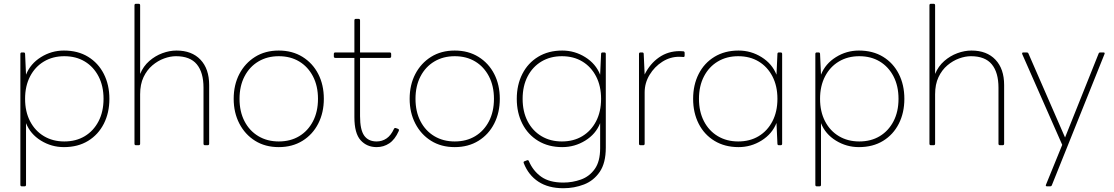

<svg xmlns="http://www.w3.org/2000/svg" viewBox="-20 -770 5907 1018"><path d="M96 218Q88 218 88 210V-484Q88 -492 96 -492H105Q113 -492 113 -484L118 -374Q141 -432 197 -467Q253 -502 319 -502Q393 -502 447 -469Q501 -436 530.5 -378Q560 -320 560 -246Q560 -172 530.5 -114Q501 -56 447 -23Q393 10 319 10Q253 10 197 -24.5Q141 -59 118 -117V210Q118 218 110 218ZM321 -20Q383 -20 429.5 -48Q476 -76 502.5 -127Q529 -178 529 -246Q529 -314 502.5 -365Q476 -416 429.5 -444Q383 -472 321 -472Q260 -472 213 -444Q166 -416 139.5 -365Q113 -314 113 -246Q113 -178 139.5 -127Q166 -76 213 -48Q260 -20 321 -20Z M701 0Q693 0 693 -8V-742Q693 -750 701 -750H715Q723 -750 723 -742V-378Q740 -419 771.5 -446.5Q803 -474 841 -488Q879 -502 916 -502Q997 -502 1043 -453.5Q1089 -405 1089 -319V-8Q1089 0 1081 0H1067Q1059 0 1059 -8V-305Q1059 -386 1023.5 -429Q988 -472 913 -472Q883 -472 850 -460Q817 -448 788 -423.5Q759 -399 741 -361Q723 -323 723 -270V-8Q723 0 715 0Z M1458 10Q1386 10 1332.5 -23.5Q1279 -57 1249 -115Q1219 -173 1219 -246Q1219 -320 1249 -377.5Q1279 -435 1332.5 -468.5Q1386 -502 1458 -502Q1530 -502 1584 -468.5Q1638 -435 1667.5 -377.5Q1697 -320 1697 -246Q1697 -173 1667.5 -115Q1638 -57 1584 -23.5Q1530 10 1458 10ZM1458 -20Q1520 -20 1566.5 -48Q1613 -76 1639.5 -127Q1666 -178 1666 -246Q1666 -314 1639.5 -365Q1613 -416 1566.5 -444Q1520 -472 1458 -472Q1397 -472 1350 -444Q1303 -416 1276.5 -365Q1250 -314 1250 -246Q1250 -178 1276.5 -127Q1303 -76 1350 -48Q1397 -20 1458 -20Z M1977 10Q1925 10 1892 -26.5Q1859 -63 1859 -149V-463H1758Q1750 -463 1750 -471V-484Q1750 -492 1758 -492H1859V-662Q1859 -670 1867 -670H1881Q1889 -670 1889 -662V-492H2046Q2054 -492 2054 -484V-471Q2054 -463 2046 -463H1889V-154Q1889 -82 1911 -51Q1933 -20 1977 -20Q2006 -20 2029.5 -36Q2053 -52 2069 -87Q2072 -93 2079 -91L2090 -87Q2098 -84 2094 -75Q2074 -30 2044 -10Q2014 10 1977 10Z M2391 10Q2319 10 2265.5 -23.5Q2212 -57 2182 -115Q2152 -173 2152 -246Q2152 -320 2182 -377.5Q2212 -435 2265.5 -468.5Q2319 -502 2391 -502Q2463 -502 2517 -468.5Q2571 -435 2600.5 -377.5Q2630 -320 2630 -246Q2630 -173 2600.5 -115Q2571 -57 2517 -23.5Q2463 10 2391 10ZM2391 -20Q2453 -20 2499.5 -48Q2546 -76 2572.5 -127Q2599 -178 2599 -246Q2599 -314 2572.5 -365Q2546 -416 2499.5 -444Q2453 -472 2391 -472Q2330 -472 2283 -444Q2236 -416 2209.5 -365Q2183 -314 2183 -246Q2183 -178 2209.5 -127Q2236 -76 2283 -48Q2330 -20 2391 -20Z M2967 228Q2888 228 2835 193.5Q2782 159 2757 95Q2754 87 2761 85L2774 80Q2781 77 2784 84Q2806 136 2849.5 167Q2893 198 2967 198Q3015 198 3060 182Q3105 166 3133.5 126Q3162 86 3162 16V-117Q3139 -59 3083 -24.5Q3027 10 2961 10Q2888 10 2833.5 -23Q2779 -56 2749.5 -114Q2720 -172 2720 -246Q2720 -320 2749.5 -378Q2779 -436 2833.5 -469Q2888 -502 2961 -502Q3027 -502 3083 -467Q3139 -432 3162 -374L3167 -484Q3167 -492 3175 -492H3184Q3192 -492 3192 -484V13Q3192 94 3160 141Q3128 188 3076.5 208Q3025 228 2967 228ZM2959 -20Q3021 -20 3067.5 -48Q3114 -76 3140.5 -127Q3167 -178 3167 -246Q3167 -314 3140.5 -365Q3114 -416 3067.5 -444Q3021 -472 2959 -472Q2898 -472 2851 -444Q2804 -416 2777.5 -365Q2751 -314 2751 -246Q2751 -178 2777.5 -127Q2804 -76 2851 -48Q2898 -20 2959 -20Z M3376 0Q3368 0 3368 -8V-484Q3368 -492 3376 -492H3385Q3393 -492 3393 -484L3398 -375Q3426 -432 3474 -465.5Q3522 -499 3584 -499Q3598 -499 3603 -498Q3610 -497 3610 -490V-476Q3610 -466 3602 -468Q3596 -469 3581 -469Q3533 -469 3491.5 -442.5Q3450 -416 3424 -373Q3398 -330 3398 -280V-8Q3398 0 3390 0Z M3896 10Q3823 10 3768.5 -23Q3714 -56 3684.5 -114Q3655 -172 3655 -246Q3655 -320 3684.5 -378Q3714 -436 3768.5 -469Q3823 -502 3896 -502Q3962 -502 4018 -467Q4074 -432 4097 -374L4102 -484Q4102 -492 4110 -492H4119Q4127 -492 4127 -484V-8Q4127 0 4119 0H4110Q4102 0 4102 -8L4097 -118Q4074 -60 4018 -25Q3962 10 3896 10ZM3894 -20Q3956 -20 4002.5 -48Q4049 -76 4075.5 -127Q4102 -178 4102 -246Q4102 -314 4075.5 -365Q4049 -416 4002.5 -444Q3956 -472 3894 -472Q3833 -472 3786 -444Q3739 -416 3712.5 -365Q3686 -314 3686 -246Q3686 -178 3712.5 -127Q3739 -76 3786 -48Q3833 -20 3894 -20Z M4311 218Q4303 218 4303 210V-484Q4303 -492 4311 -492H4320Q4328 -492 4328 -484L4333 -374Q4356 -432 4412 -467Q4468 -502 4534 -502Q4608 -502 4662 -469Q4716 -436 4745.5 -378Q4775 -320 4775 -246Q4775 -172 4745.5 -114Q4716 -56 4662 -23Q4608 10 4534 10Q4468 10 4412 -24.5Q4356 -59 4333 -117V210Q4333 218 4325 218ZM4536 -20Q4598 -20 4644.5 -48Q4691 -76 4717.5 -127Q4744 -178 4744 -246Q4744 -314 4717.5 -365Q4691 -416 4644.5 -444Q4598 -472 4536 -472Q4475 -472 4428 -444Q4381 -416 4354.5 -365Q4328 -314 4328 -246Q4328 -178 4354.5 -127Q4381 -76 4428 -48Q4475 -20 4536 -20Z M4916 0Q4908 0 4908 -8V-742Q4908 -750 4916 -750H4930Q4938 -750 4938 -742V-378Q4955 -419 4986.5 -446.5Q5018 -474 5056 -488Q5094 -502 5131 -502Q5212 -502 5258 -453.5Q5304 -405 5304 -319V-8Q5304 0 5296 0H5282Q5274 0 5274 -8V-305Q5274 -386 5238.5 -429Q5203 -472 5128 -472Q5098 -472 5065 -460Q5032 -448 5003 -423.5Q4974 -399 4956 -361Q4938 -323 4938 -270V-8Q4938 0 4930 0Z M5532 218Q5522 218 5526 209L5612 -2L5400 -483Q5397 -492 5406 -492H5423Q5431 -492 5433 -486L5627 -41L5805 -486Q5807 -492 5814 -492H5830Q5840 -492 5836 -483L5557 212Q5555 218 5547 218Z"/></svg>

Font: LINE Seed Sans Thin
Style: Regular
Weight: 250
Designer: LINE VX Design & Dalton Maag Ltd & Sandoll Inc
Foundry: Dalton Maag Ltd
Version: Version 1.003